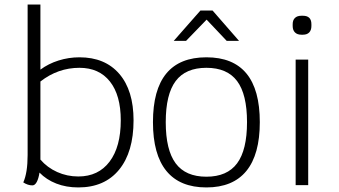

<svg xmlns="http://www.w3.org/2000/svg" viewBox="-20 -811 1487 841"><path d="M565 -284Q565 -145 501.5 -67.5Q438 10 323 10Q270 10 226.5 -7Q183 -24 153 -55Q149 -29 141 -14Q133 1 122 1Q102 1 82 -12Q101 -54 101 -132V-791H157V-506Q192 -532 236.5 -546Q281 -560 328 -560Q440 -560 502.5 -487.5Q565 -415 565 -284ZM509 -284Q509 -394 461.5 -454Q414 -514 328 -514Q234 -514 157 -454V-112Q187 -77 230.5 -57.5Q274 -38 323 -38Q411 -38 460 -103Q509 -168 509 -284Z M650 -276Q650 -560 884 -560Q1118 -560 1118 -276Q1118 -134 1059 -62Q1000 10 884 10Q768 10 709 -62Q650 -134 650 -276ZM1062 -276Q1062 -398 1018.5 -456Q975 -514 884 -514Q793 -514 749.5 -456Q706 -398 706 -276Q706 -154 749.5 -95.5Q793 -37 884 -37Q975 -37 1018.5 -95.5Q1062 -154 1062 -276ZM858 -765H911L1027 -632H973L885 -725L795 -632H741Z M1275 -550H1330V0H1275ZM1262 -697V-705Q1262 -723 1272 -732.5Q1282 -742 1300 -742H1307Q1344 -742 1344 -705V-697Q1344 -679 1334.5 -669Q1325 -659 1307 -659H1300Q1282 -659 1272 -669Q1262 -679 1262 -697Z"/></svg>

Font: Krub Light
Style: Regular
Weight: 300
Designer: Ekaluck Peanpanawate
Foundry: Cadson Demak Co.,Ltd.
Version: Version 1.000; ttfautohint (v1.6)